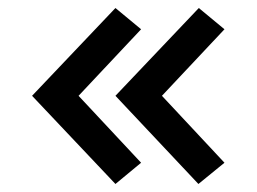

<svg xmlns="http://www.w3.org/2000/svg" viewBox="-20 -575 640 479"><path d="M268 -555 60 -336 268 -116 332 -169 176 -336 332 -502ZM268 -336 475 -116 540 -169 384 -336 540 -502 476 -555Z"/></svg>

Font: LT Wave Mono Bold
Style: Regular
Weight: 700
Designer: Daniel Lyons
Version: Version 2.5 (Glyphs App)